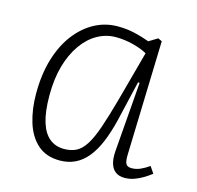

<svg xmlns="http://www.w3.org/2000/svg" viewBox="-84 -604 722 705"><g transform="rotate(15 277.0 -251.5)"><path d="M437 -73Q436 -47 441.5 -37Q447 -27 463 -27Q480 -27 496 -34Q512 -41 529 -53L546 -28Q532 -17 516 -7.5Q500 2 483 8Q466 14 447 14Q427 14 413.5 4.5Q400 -5 394 -24Q388 -43 390 -71L411 -337L405 -338L369 -184Q357 -135 341.5 -98Q326 -61 305.5 -36Q285 -11 259 1.5Q233 14 201 14Q149 14 116.5 -15Q84 -44 69 -93Q54 -142 54 -201Q54 -276 72 -334.5Q90 -393 121.5 -433.5Q153 -474 193.5 -495.5Q234 -517 280 -517Q314 -517 343 -510.5Q372 -504 402 -493L435 -513L450 -506ZM205 -31Q232 -31 251.5 -41Q271 -51 287 -76Q303 -101 318.5 -146Q334 -191 353 -260L404 -448Q383 -460 350 -468.5Q317 -477 284 -477Q247 -477 214 -458.5Q181 -440 156 -404.5Q131 -369 117 -320Q103 -271 103 -208Q103 -146 115 -107Q127 -68 150 -49.5Q173 -31 205 -31Z"/></g></svg>

Font: Literata 18pt ExtraLight
Style: Italic
Weight: 250
Italic angle: -2°
Designer: Latin by Veronika Burian and Jose Scaglione. Greek by Irene Vlachou. Cyrillic by Vera Evstafieva
Foundry: TypeTogether
Version: Version 3.103;gftools[0.9.29]